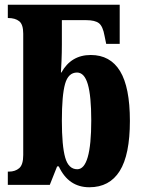

<svg xmlns="http://www.w3.org/2000/svg" viewBox="-20 -780 602 810"><path d="M228 -78H221L190 0H13V-56H18Q44 -56 61 -70.5Q78 -85 78 -126V-638Q78 -677 61 -690.5Q44 -704 14 -704H13V-760H485V-595H428L421 -629Q414 -669 397.5 -682Q381 -695 343 -695H241V-593Q241 -558 239.5 -522.5Q238 -487 237 -474H239Q280 -548 363 -548Q445 -548 486.5 -480Q528 -412 528 -270Q528 -127 485 -58.5Q442 10 357 10Q269 10 228 -78ZM365 -272Q365 -375 350.5 -424.5Q336 -474 305 -474Q268 -474 254.5 -426Q241 -378 241 -271Q241 -165 255 -115.5Q269 -66 306 -66Q365 -66 365 -272Z"/></svg>

Font: Noto Serif CondBlack
Style: Regular
Weight: 900
Width: 3
Designer: Monotype Design Team
Foundry: Monotype Imaging Inc.
Version: Version 1.001